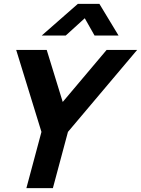

<svg xmlns="http://www.w3.org/2000/svg" viewBox="-20 -980 734 1000"><path d="M197.4 -795H322.4L421.5 -885L472.4 -795H597.4L497.6 -960H385.6ZM117.4 0H255.4L333.9 -293L694.3 -720H535.3L306.7 -449L223.3 -720H64.3L195.9 -293Z"/></svg>

Font: Manrope
Style: ExtraBoldItalic
Weight: 800
Italic angle: -15°
Designer: Mikhail Sharanda
Foundry: Mikhail Sharanda
Version: Version 4.502;hotconv 1.0.109;makeotfexe 2.5.65596